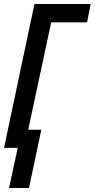

<svg xmlns="http://www.w3.org/2000/svg" viewBox="-21 -734 470 953"><path d="M24 199H123L184 -90H119L233 -623H411L429 -714H150L-1 0H67Z"/></svg>

Font: Noto Sans UI Condensed Medium
Style: Italic
Weight: 500
Width: 3
Italic angle: -12°
Designer: Monotype Design Team
Foundry: Monotype Imaging Inc.
Version: Version 1.901